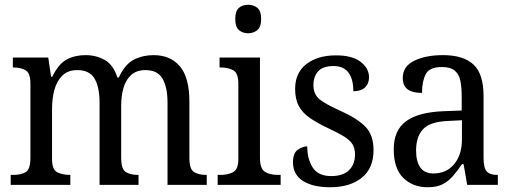

<svg xmlns="http://www.w3.org/2000/svg" viewBox="-20 -778 2154 808"><path d="M25 0V-42H38Q69 -42 88.5 -54Q108 -66 108 -114V-426Q108 -471 87.5 -482.5Q67 -494 37 -494H34V-536H183L195 -455H200Q226 -509 260.5 -527.5Q295 -546 340 -546Q385 -546 421 -525.5Q457 -505 474 -452H480Q506 -508 543.5 -527Q581 -546 626 -546Q697 -546 737 -499Q777 -452 777 -350V-114Q777 -66 796.5 -54Q816 -42 847 -42H850V0H685V-346Q685 -411 664 -447Q643 -483 592 -483Q554 -483 531.5 -462Q509 -441 499.5 -407.5Q490 -374 490 -334V-114Q490 -66 509.5 -54Q529 -42 560 -42H563V0H399V-346Q399 -411 378 -447Q357 -483 305 -483Q266 -483 242.5 -460Q219 -437 209 -400Q199 -363 199 -320V-109Q199 -64 221 -53Q243 -42 274 -42H276V0Z M1024 -638Q1001 -638 985.5 -651.5Q970 -665 970 -698Q970 -732 985.5 -745Q1001 -758 1024 -758Q1047 -758 1063 -745Q1079 -732 1079 -698Q1079 -665 1063 -651.5Q1047 -638 1024 -638ZM896 0V-42H908Q939 -42 961 -53.5Q983 -65 983 -109V-426Q983 -470 962 -482Q941 -494 910 -494H904V-536H1074V-114Q1074 -67 1095.5 -54.5Q1117 -42 1149 -42H1161V0Z M1369 10Q1297 10 1255 -16.5Q1213 -43 1213 -95Q1213 -134 1233.5 -148Q1254 -162 1273 -162Q1273 -109 1296 -73Q1319 -37 1374 -37Q1423 -37 1448.5 -61.5Q1474 -86 1474 -128Q1474 -152 1464.5 -169Q1455 -186 1431 -201.5Q1407 -217 1364 -237Q1315 -260 1283.5 -282Q1252 -304 1237 -332.5Q1222 -361 1222 -404Q1222 -472 1269.5 -508.5Q1317 -545 1394 -545Q1463 -545 1498 -517.5Q1533 -490 1533 -453Q1533 -426 1516 -410Q1499 -394 1467 -394Q1467 -445 1446.5 -472.5Q1426 -500 1384 -500Q1339 -500 1319 -478Q1299 -456 1299 -420Q1299 -381 1325 -360Q1351 -339 1412 -312Q1485 -279 1518.5 -244Q1552 -209 1552 -146Q1552 -70 1502.5 -30Q1453 10 1369 10Z M1779 10Q1718 10 1677.5 -29Q1637 -68 1637 -150Q1637 -230 1689 -268Q1741 -306 1847 -310L1923 -313V-373Q1923 -410 1917.5 -437.5Q1912 -465 1894 -480.5Q1876 -496 1839 -496Q1787 -496 1771.5 -465.5Q1756 -435 1756 -387Q1716 -387 1695.5 -402Q1675 -417 1675 -450Q1675 -499 1723.5 -522.5Q1772 -546 1844 -546Q1929 -546 1972 -507Q2015 -468 2015 -373V-114Q2015 -72 2028 -57Q2041 -42 2072 -42H2075V0H1946L1931 -87H1924Q1905 -59 1886 -37Q1867 -15 1842.5 -2.5Q1818 10 1779 10ZM1804 -48Q1859 -48 1891.5 -87.5Q1924 -127 1924 -191V-272L1866 -269Q1790 -266 1760.5 -234.5Q1731 -203 1731 -145Q1731 -98 1749 -73Q1767 -48 1804 -48Z"/></svg>

Font: Noto Serif Myanmar SemiCondensed
Style: Regular
Weight: 400
Width: 4
Designer: Ben Mitchell and the Monotype Design Team
Foundry: Monotype Imaging Inc.
Version: Version 2.106; ttfautohint (v1.8.4.7-5d5b)